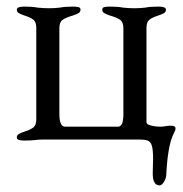

<svg xmlns="http://www.w3.org/2000/svg" viewBox="-20 -423 554 582"><path d="M443 103 444 58Q444 32 440.5 19.5Q437 7 428.5 3.5Q420 0 403 0H107Q97 0 86.5 1.5Q76 3 54 3H51Q31 3 31 -6Q31 -13 36.5 -16.5Q42 -20 54 -24Q73 -30 81.5 -37Q90 -44 90 -62V-338Q90 -356 81.5 -363Q73 -370 54 -376Q42 -380 36.5 -383.5Q31 -387 31 -394Q31 -403 54 -403Q80 -403 93 -400Q111 -398 128 -398Q146 -398 162 -400Q176 -403 201 -403Q211 -403 217.5 -401.5Q224 -400 224 -394Q224 -387 218.5 -383.5Q213 -380 201 -376Q180 -370 170 -363Q160 -356 160 -338V-77Q160 -39 177 -39H338Q354 -39 354 -77V-338Q354 -356 344 -363Q334 -370 313 -376Q301 -380 295.5 -383.5Q290 -387 290 -394Q290 -400 296.5 -401.5Q303 -403 313 -403Q339 -403 352 -400Q370 -398 387 -398Q405 -398 421 -400Q434 -403 460 -403Q483 -403 483 -394Q483 -387 477.5 -383.5Q472 -380 460 -376Q441 -370 432.5 -363Q424 -356 424 -338V-52Q424 -46 437.5 -42.5Q451 -39 467 -39Q473 -39 481.5 -40.5Q490 -42 498 -42Q512 -42 512 -34Q512 -30 511 -28Q509 -24 502.5 -9Q496 6 491 35.5Q486 65 484 108Q483 119 476.5 129Q470 139 464 139Q443 139 443 103Z"/></svg>

Font: EB Garamond
Style: Regular
Weight: 400
Designer: Georg Duffner and Octavio Pardo
Foundry: Georg Duffner
Version: Version 1.000; ttfautohint (v1.6)